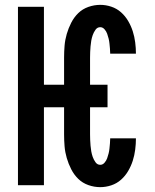

<svg xmlns="http://www.w3.org/2000/svg" viewBox="-20 -763 640 791"><path d="M393 8Q368 8 344 -0.5Q320 -9 302.5 -26Q285 -43 273.5 -65.5Q262 -88 255 -112Q248 -136 246 -160.5Q244 -185 244 -210V-321H161V0H54V-735H161V-414H244V-525Q244 -550 246 -574.5Q248 -599 255 -623Q262 -647 273.5 -669.5Q285 -692 302.5 -709Q320 -726 344 -734.5Q368 -743 393 -743Q416 -743 438.5 -735.5Q461 -728 478.5 -712.5Q496 -697 508 -676.5Q520 -656 527 -634Q534 -612 537 -588.5Q540 -565 540 -542H434Q434 -552 433 -562.5Q432 -573 431 -583.5Q430 -594 427.5 -604Q425 -614 421.5 -624Q418 -634 410.5 -642.5Q403 -651 393 -651Q381 -651 373.5 -640.5Q366 -630 362 -618.5Q358 -607 356 -595.5Q354 -584 353 -572Q352 -560 351.5 -548.5Q351 -537 351 -525V-414H423V-321H351V-210Q351 -198 351.5 -186.5Q352 -175 353 -163Q354 -151 356 -139.5Q358 -128 362 -116.5Q366 -105 373.5 -94.5Q381 -84 393 -84Q403 -84 410.5 -92.5Q418 -101 421.5 -111Q425 -121 427.5 -131Q430 -141 431 -151.5Q432 -162 433 -172.5Q434 -183 434 -193H540Q540 -170 537 -146.5Q534 -123 527 -101Q520 -79 508 -58.5Q496 -38 478.5 -22.5Q461 -7 438.5 0.5Q416 8 393 8Z"/></svg>

Font: Iosevka SS04 Semibold Extended
Style: Regular
Weight: 600
Width: 7
Monospace: yes
Designer: Belleve Invis
Foundry: Belleve Invis
Version: Version 19.0.0; ttfautohint (v1.8.4)